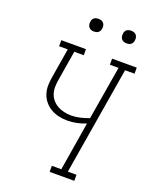

<svg xmlns="http://www.w3.org/2000/svg" viewBox="-167 -1015 878 1105"><g transform="rotate(20 271.5 -462.0)"><path d="M277 0V-37H335L384 -335Q357 -324 328.5 -318Q300 -312 271 -312Q243 -312 217 -318Q191 -324 169 -337Q147 -350 130.5 -370Q114 -390 106 -415.5Q98 -441 99 -468.5Q100 -496 105 -523L134 -698H81V-735H232V-698H174L144 -517Q140 -495 139.5 -472.5Q139 -450 145.5 -429.5Q152 -409 166 -393Q180 -377 198 -367Q216 -357 237.5 -352Q259 -347 281 -347Q309 -347 336.5 -353.5Q364 -360 390 -370L445 -698H392V-735H543V-698H485L375 -37H428V0ZM440 -846Q431 -846 422.5 -849Q414 -852 408.5 -859Q403 -866 401.5 -875.5Q400 -885 402 -895Q403 -901 406 -907Q409 -913 415 -917Q421 -921 427.5 -922.5Q434 -924 440 -924Q450 -924 458.5 -921Q467 -918 472.5 -911Q478 -904 479.5 -894.5Q481 -885 479 -875Q478 -869 474.5 -863Q471 -857 465.5 -853Q460 -849 453.5 -847.5Q447 -846 440 -846ZM240 -846Q231 -846 222.5 -849Q214 -852 208.5 -859Q203 -866 201.5 -875.5Q200 -885 202 -895Q203 -901 206 -907Q209 -913 215 -917Q221 -921 227.5 -922.5Q234 -924 240 -924Q250 -924 258.5 -921Q267 -918 272.5 -911Q278 -904 279.5 -894.5Q281 -885 279 -875Q278 -869 274.5 -863Q271 -857 265.5 -853Q260 -849 253.5 -847.5Q247 -846 240 -846Z"/></g></svg>

Font: Iosevka Slab Extralight
Style: Italic
Weight: 200
Italic angle: -9°
Monospace: yes
Designer: Belleve Invis
Foundry: Belleve Invis
Version: Version 11.1.1; ttfautohint (v1.8.3)